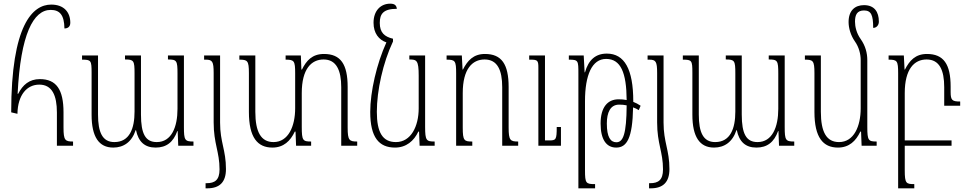

<svg xmlns="http://www.w3.org/2000/svg" viewBox="-20 -794 5276 1046"><path d="M75 -174C77 -279 128 -333 194 -333C264 -333 290 -274 290 -181V0H378V-23C335 -23 326 -29 326 -99V-182C326 -306 287 -363 197 -363C140 -363 104 -332 79 -283H76C92 -608 162 -740 256 -740C306 -740 330 -712 331 -639C349 -639 363 -648 363 -670C363 -727 329 -769 259 -769C158 -769 41 -659 41 -182Z M895 -492V-470C943 -470 947 -464 947 -393V-201C947 -103 915 -20 834 -20C773 -20 748 -64 748 -170V-492H661V-470C709 -470 713 -464 713 -394V-186C713 -94 686 -20 603 -20C538 -20 514 -73 514 -170V-492H427V-469C476 -469 479 -465 479 -398V-169C479 -48 519 10 597 10C653 10 698 -20 719 -85H721C734 -22 768 10 828 10C886 10 924 -19 946 -80H948L951 0H1034V-23C987 -23 982 -30 982 -102V-492Z M1144 -127C1144 -11 1176 33 1176 129C1176 187 1150 204 1106 204H1100V232H1109C1177 232 1211 198 1211 127C1211 23 1179 -19 1179 -126V-492H1092V-469H1101C1137 -469 1144 -459 1144 -396Z M1874 -99V-320C1874 -444 1836 -500 1745 -500C1681 -500 1649 -464 1625 -415H1622L1619 -492H1536V-469C1583 -469 1588 -463 1588 -394V-204C1588 -106 1551 -20 1470 -20C1402 -20 1371 -75 1371 -185V-492H1284V-469C1328 -469 1336 -464 1336 -396V-184C1336 -45 1383 10 1464 10C1525 10 1562 -26 1586 -77H1590L1593 0H1675V-23C1630 -23 1624 -28 1624 -103V-287C1624 -418 1676 -470 1743 -470C1813 -470 1839 -410 1839 -319V0H1926V-23C1883 -23 1874 -29 1874 -99Z M2132 10C2193 10 2235 -26 2259 -77H2263L2266 0H2348V-23C2303 -23 2296 -28 2296 -103V-492H2210V-470C2250 -470 2261 -466 2261 -382V-204C2261 -106 2219 -20 2137 -20C2064 -20 2033 -73 2033 -185C2033 -300 2066 -452 2121 -568V-583C2075 -594 2049 -616 2049 -669C2049 -719 2069 -746 2142 -746C2140 -764 2131 -774 2106 -774C2053 -774 2015 -735 2015 -670C2015 -613 2044 -577 2085 -563C2032 -447 1997 -294 1997 -184C1997 -45 2045 10 2132 10Z M2803 -23C2760 -23 2751 -29 2751 -99V-320C2751 -444 2713 -500 2622 -500C2559 -500 2527 -464 2502 -415H2500L2496 -492H2413V-469C2460 -469 2465 -463 2465 -394V0H2553V-23C2509 -23 2501 -27 2501 -99V-287C2501 -418 2553 -470 2620 -470C2690 -470 2716 -412 2716 -319V0H2803ZM3036 -102H3013C3013 -32 3009 -29 2971 -29H2949V-492H2863V-469H2871C2909 -469 2913 -464 2913 -425V0H3036Z M3131 232H3222V209C3172 209 3167 205 3167 133V-243C3167 -385 3205 -473 3282 -473C3362 -473 3393 -398 3394 -249C3380 -252 3366 -253 3350 -253C3291 -253 3252 -211 3252 -121C3252 -33 3284 10 3337 10C3395 10 3426 -41 3429 -209C3440 -205 3451 -200 3460 -194L3470 -218C3457 -227 3443 -234 3430 -239V-242C3430 -417 3382 -502 3286 -502C3225 -502 3186 -468 3167 -400H3165L3160 -492H3079V-469C3131 -469 3131 -464 3131 -392ZM3286 -121C3286 -181 3305 -224 3353 -224C3367 -224 3381 -223 3394 -220C3393 -64 3375 -19 3338 -19C3306 -19 3286 -47 3286 -121Z M3560 -127C3560 -11 3592 33 3592 129C3592 187 3566 204 3522 204H3516V232H3525C3593 232 3627 198 3627 127C3627 23 3595 -19 3595 -126V-492H3508V-469H3517C3553 -469 3560 -459 3560 -396Z M4168 -492V-470C4216 -470 4220 -464 4220 -393V-201C4220 -103 4188 -20 4107 -20C4046 -20 4021 -64 4021 -170V-492H3934V-470C3982 -470 3986 -464 3986 -394V-186C3986 -94 3959 -20 3876 -20C3811 -20 3787 -73 3787 -170V-492H3700V-469C3749 -469 3752 -465 3752 -398V-169C3752 -48 3792 10 3870 10C3926 10 3971 -20 3992 -85H3994C4007 -22 4041 10 4101 10C4159 10 4197 -19 4219 -80H4221L4224 0H4307V-23C4260 -23 4255 -30 4255 -102V-492Z M4705 -103V-466C4705 -505 4695 -544 4669 -581C4646 -613 4638 -649 4638 -676C4638 -713 4649 -737 4687 -737C4726 -737 4737 -712 4737 -642C4755 -642 4768 -657 4768 -676C4768 -729 4744 -766 4687 -766C4638 -766 4603 -737 4603 -674C4603 -642 4614 -602 4637 -569C4660 -537 4669 -498 4669 -467V-204C4669 -106 4632 -20 4551 -20C4483 -20 4452 -74 4452 -185V-492H4365V-469C4409 -469 4417 -464 4417 -396V-184C4417 -45 4464 10 4545 10C4606 10 4643 -26 4667 -77H4671L4674 0H4756V-23C4711 -23 4705 -28 4705 -103Z M4909 134V0H5164V-29H4909V-287C4909 -418 4961 -470 5028 -470C5098 -470 5124 -412 5124 -319V-218H5211V-241C5168 -241 5159 -247 5159 -293V-322C5159 -444 5121 -500 5030 -500C4967 -500 4935 -464 4910 -415H4908L4904 -492H4821V-469C4868 -469 4873 -463 4873 -394V232H4961V209C4917 209 4909 206 4909 134Z"/></svg>

Font: Noto Serif Armenian ExtraCondensed ExtraLight
Style: Regular
Weight: 200
Width: 2
Designer: Monotype Design Team
Foundry: Monotype Imaging Inc.
Version: Version 2.008